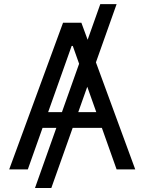

<svg xmlns="http://www.w3.org/2000/svg" viewBox="-20 -840 716 952"><path d="M558.2 -819.6 234.4 92.3H153.4L477.3 -819.6ZM117.9 0H25.6L292.6 -727.3H383.5L650.6 0H558.2L340.9 -612.2H335.2ZM152 -284.1H524.1V-206H152Z"/></svg>

Font: InterMG
Style: Regular
Weight: 400
Designer: Rasmus Andersson
Foundry: rsms
Version: Version 3.019;December 26, 2023;FontCreator 15.0.0.2955 64-b